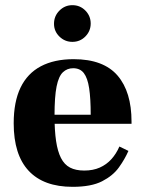

<svg xmlns="http://www.w3.org/2000/svg" viewBox="-20 -711 561 743"><path d="M261 12Q149 12 91 -50Q33 -112 33 -234Q33 -317 59.5 -372Q86 -427 138 -454.5Q190 -482 265 -482Q323 -482 365.5 -466Q408 -450 435 -418.5Q462 -387 475.5 -342.5Q489 -298 489 -240V-232H118V-267H331Q331 -330 325 -369.5Q319 -409 304.5 -428Q290 -447 263 -447Q240 -447 223.5 -431.5Q207 -416 199 -376.5Q191 -337 191 -263Q191 -206 197 -165.5Q203 -125 216 -99.5Q229 -74 251 -62.5Q273 -51 306 -51Q340 -51 366 -62.5Q392 -74 411 -95Q430 -116 442 -144L477 -127Q463 -95 440 -63Q417 -31 375 -9.5Q333 12 261 12ZM260 -549Q231 -549 210 -569.5Q189 -590 189 -619Q189 -649 210 -670Q231 -691 260 -691Q290 -691 310.5 -670Q331 -649 331 -620Q331 -591 310.5 -570Q290 -549 260 -549Z"/></svg>

Font: Frank Ruhl Libre ExtraBold
Style: Regular
Weight: 800
Designer: Yanek Iontef
Foundry: Fontef
Version: Version 6.003;gftools[0.9.30]